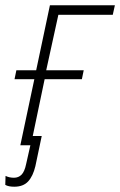

<svg xmlns="http://www.w3.org/2000/svg" viewBox="-43 -550 455 727"><path d="M11 157Q-11 157 -23 150L-22 116Q-8 123 10 123Q27 123 38.5 111.5Q50 100 56 71L72 0H34L87 -250H12L19 -284H94L146 -530H392L384 -494H178L132 -284H274L267 -250H126L81 -35H115L91 79Q82 117 63.5 137Q45 157 11 157Z"/></svg>

Font: Noto Sans Disp ExtLt
Style: Italic
Weight: 200
Italic angle: -12°
Designer: Monotype Design Team
Foundry: Monotype Imaging Inc.
Version: Version 2.000;GOOG;noto-source:20170915:90ef993387c0